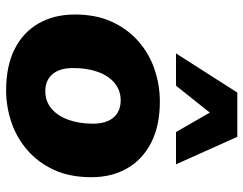

<svg xmlns="http://www.w3.org/2000/svg" viewBox="-106 -696 813 642"><g transform="rotate(90 301.0 -375.5)"><path d="M282 11Q201 11 144.5 -17.5Q88 -46 58.5 -98Q29 -150 29 -219Q29 -290 53.5 -343Q78 -396 119.5 -432Q161 -468 213 -485.5Q265 -503 320 -503Q400 -503 456.5 -474.5Q513 -446 543 -394.5Q573 -343 573 -274Q573 -202 548.5 -149Q524 -96 482.5 -60Q441 -24 389 -6.5Q337 11 282 11ZM285 -120Q319 -120 343.5 -140.5Q368 -161 381 -197Q394 -233 394 -279Q394 -324 373.5 -348Q353 -372 316 -372Q283 -372 258.5 -352Q234 -332 221 -296Q208 -260 208 -213Q208 -168 228.5 -144Q249 -120 285 -120ZM159 -557 290 -762H438L530 -557H422L357 -670L267 -557Z"/></g></svg>

Font: Nunito Sans 12pt Black
Style: Italic
Weight: 900
Italic angle: -9°
Designer: Vernon Adams
Foundry: Vernon Adams
Version: Version 3.101;gftools[0.9.27]